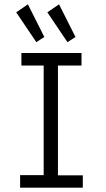

<svg xmlns="http://www.w3.org/2000/svg" viewBox="-20 -868 490 888"><path d="M73 0V-58H182V-565H79V-623H357V-565H248V-57H363V0ZM148 -673 55 -811 109 -848 185 -697ZM292 -673 199 -811 253 -848 329 -697Z"/></svg>

Font: Inconsolata SemiCondensed
Style: Regular
Weight: 400
Width: 4
Monospace: yes
Designer: Raph Levien, Cyreal, Brenton Simpson
Foundry: Raph Levien, Cyreal, Google
Version: Version 3.001; ttfautohint (v1.8.2.53-6de2)